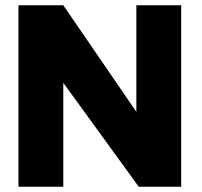

<svg xmlns="http://www.w3.org/2000/svg" viewBox="-20 -708 767 728"><path d="M220 -688 497 -284V-688H667V0H506L220 -394V0H50V-688Z"/></svg>

Font: Roundo Variable
Style: Regular
Weight: 200
Designer: Shiva Nallaperumal
Foundry: Indian Type Foundry
Version: Version 2.000